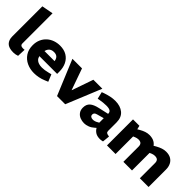

<svg xmlns="http://www.w3.org/2000/svg" viewBox="128 -1727 2691 2691"><g transform="rotate(45 1474.0 -381.0)"><path d="M221 8Q131 8 92 -32Q53 -72 53 -142V-738L223 -770V-170Q223 -150 236 -139.5Q249 -129 277 -129Q283 -129 291 -129.5Q299 -130 308 -131L303 -7Q285 0 263 4Q241 8 221 8Z M631 8Q552 8 486.5 -22.5Q421 -53 381.5 -112.5Q342 -172 342 -257Q342 -321 364.5 -371Q387 -421 425.5 -455.5Q464 -490 514 -507.5Q564 -525 619 -525Q699 -525 754.5 -491.5Q810 -458 839.5 -398Q869 -338 869 -258V-215H517Q524 -183 543 -163.5Q562 -144 590.5 -135Q619 -126 655 -126Q680 -126 708.5 -130Q737 -134 767 -142L816 -154L859 -49L811 -29Q766 -10 720 -1Q674 8 631 8ZM517 -316H717Q711 -358 688 -379.5Q665 -401 622 -401Q595 -401 573.5 -392Q552 -383 538 -364Q524 -345 517 -316Z M1088 6 871 -516H1061L1173 -199H1176L1286 -516H1464L1250 6Z M1624 8Q1582 8 1544 -7Q1506 -22 1482 -54.5Q1458 -87 1458 -136Q1458 -202 1498.5 -237.5Q1539 -273 1623 -291L1770 -324V-326Q1771 -358 1748 -373.5Q1725 -389 1672 -389Q1641 -389 1608 -385.5Q1575 -382 1543 -376L1517 -371L1492 -476L1524 -488Q1573 -505 1620 -515Q1667 -525 1713 -525Q1815 -525 1877 -473.5Q1939 -422 1939 -322V-158Q1939 -133 1952.5 -123Q1966 -113 2004 -108L1993 0Q1979 3 1964.5 5.5Q1950 8 1940 8Q1882 8 1847.5 -14.5Q1813 -37 1795 -71L1773 -52Q1740 -22 1700 -7Q1660 8 1624 8ZM1676 -115Q1692 -115 1711.5 -120.5Q1731 -126 1750 -138L1770 -149V-238L1666 -209Q1639 -202 1629 -189.5Q1619 -177 1619 -160Q1619 -138 1634.5 -126.5Q1650 -115 1676 -115Z M2072 0V-516H2199L2212 -460L2248 -481Q2283 -501 2318.5 -513Q2354 -525 2390 -525Q2450 -525 2489.5 -502Q2529 -479 2548.5 -438.5Q2568 -398 2568 -346V0H2397V-302Q2397 -336 2380.5 -354Q2364 -372 2325 -372Q2310 -372 2296.5 -368.5Q2283 -365 2270 -360L2242 -348V0ZM2723 0V-302Q2723 -336 2706.5 -354Q2690 -372 2650 -372Q2635 -372 2621.5 -368.5Q2608 -365 2595 -360L2562 -345L2515 -446L2577 -481Q2613 -501 2649 -513Q2685 -525 2721 -525Q2780 -525 2818.5 -502Q2857 -479 2876.5 -438.5Q2896 -398 2896 -346V0Z"/></g></svg>

Font: REM Medium
Style: Bold
Weight: 700
Version: Version 1.005;gftools[0.9.28]